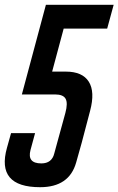

<svg xmlns="http://www.w3.org/2000/svg" viewBox="-62 -769 493 799"><path d="M384 -650H203L155 -471H212Q281 -471 307.5 -429Q334 -387 313 -308L278 -175L255 -93Q226 10 105 10Q-79 10 -33 -154L-16 -215H84L65 -145Q50 -89 110 -89Q154 -89 164 -131L176 -175L210 -299Q221 -340 211 -358Q201 -376 167 -376H29L129 -749H411Z"/></svg>

Font: Air America
Style: Regular
Weight: 400
Designer: William G. Sherman
Foundry: Aaron Bell – Saja Typeworks
Version: Version 1.100;PS 001.100;hotconv 1.0.88;makeotf.lib2.5.64775